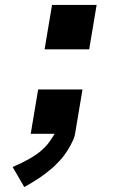

<svg xmlns="http://www.w3.org/2000/svg" viewBox="-20 -540 540 775"><path d="M340 -341H160L190 -520H370ZM78 215 31 134Q48 127 64.5 119Q81 111 97 102Q113 93 128 82.5Q143 72 156.5 59Q170 46 180.5 31Q191 16 200 1V0H104L134 -179H313L283 0Q281 12 276 23.5Q271 35 265 46Q259 57 252 68Q245 79 237.5 89Q230 99 221 108.5Q212 118 203 127Q194 136 184 144Q174 152 164 160Q154 168 143.5 175Q133 182 122 189Q111 196 100 202.5Q89 209 78 215Z"/></svg>

Font: Iosevka SS04 Extrabold Oblique
Style: Regular
Weight: 800
Italic angle: -9°
Monospace: yes
Designer: Belleve Invis
Foundry: Belleve Invis
Version: Version 19.0.0; ttfautohint (v1.8.4)